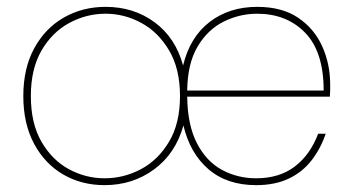

<svg xmlns="http://www.w3.org/2000/svg" viewBox="-20 -528 1025 560"><path d="M285 12Q218 12 164.5 -19Q111 -50 79.5 -108.5Q48 -167 48 -248Q48 -329 80 -387.5Q112 -446 166.5 -477Q221 -508 288 -508Q370 -508 431 -463Q492 -418 514 -337Q534 -420 591.5 -464Q649 -508 730 -508Q803 -508 850 -476Q897 -444 920 -392.5Q943 -341 943 -282Q943 -272 943 -264.5Q943 -257 942 -246H526Q527 -163 554.5 -110Q582 -57 627.5 -32.5Q673 -8 727 -8Q795 -8 840 -42.5Q885 -77 908 -138H930Q915 -94 888.5 -60Q862 -26 822 -7Q782 12 727 12Q642 12 588 -34.5Q534 -81 515 -162Q492 -80 429.5 -34Q367 12 285 12ZM285 -8Q341 -8 391 -34.5Q441 -61 473 -114.5Q505 -168 505 -248Q505 -327 473.5 -380.5Q442 -434 392.5 -461Q343 -488 288 -488Q232 -488 182 -461Q132 -434 101 -380.5Q70 -327 70 -248Q70 -168 101 -114.5Q132 -61 181 -34.5Q230 -8 285 -8ZM526 -264H924Q924 -377 870 -432.5Q816 -488 730 -488Q679 -488 632.5 -465Q586 -442 556.5 -392.5Q527 -343 526 -264Z"/></svg>

Font: DM Sans 24pt Thin
Style: Regular
Weight: 250
Designer: Colophon Foundry, Jonny Pinhorn
Foundry: Colophon Foundry
Version: Version 4.004;gftools[0.9.30]